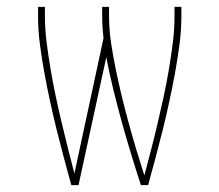

<svg xmlns="http://www.w3.org/2000/svg" viewBox="-20 -540 640 560"><path d="M188 0Q177 -40 166 -81Q155 -122 145 -162.5Q135 -203 126 -244.5Q117 -286 109.5 -327Q102 -368 96.5 -410Q91 -452 91 -494V-520H111V-494Q111 -455 116 -416Q121 -377 127.5 -338.5Q134 -300 142 -262Q150 -224 159 -186Q168 -148 177.5 -110Q187 -72 197 -34L282 -429Q280 -445 279 -461.5Q278 -478 278 -494V-520H298V-494Q298 -454 304 -414.5Q310 -375 318 -336Q326 -297 335.5 -258Q345 -219 355.5 -180.5Q366 -142 377.5 -104Q389 -66 401 -28Q411 -66 421 -104.5Q431 -143 440 -181.5Q449 -220 457.5 -259Q466 -298 472.5 -337Q479 -376 484 -415Q489 -454 489 -494V-520H509V-494Q509 -452 503.5 -410Q498 -368 490.5 -327Q483 -286 474 -244.5Q465 -203 455 -162.5Q445 -122 434 -81Q423 -40 412 0H391Q376 -46 362 -92Q348 -138 335 -185Q322 -232 310.5 -279Q299 -326 290 -373L209 0Z"/></svg>

Font: Iosevka Thin Extended
Style: Regular
Weight: 100
Width: 7
Monospace: yes
Designer: Belleve Invis
Foundry: Belleve Invis
Version: Version 32.5.0; ttfautohint (v1.8.4)